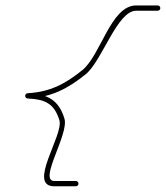

<svg xmlns="http://www.w3.org/2000/svg" viewBox="-20 -570 595 689"><path d="M545.8 -550.5C545.8 -550.5 545.8 -550.5 545.8 -550.5C520.2 -550.5 494.5 -550.5 468.8 -550.5C377.4 -550.5 342.5 -373.1 275.6 -318.4C275.6 -318.4 275.6 -318.4 275.6 -318.4C275.6 -318.4 275.6 -318.4 275.6 -318.4C214.1 -268.6 159.1 -239.9 79.4 -235.5C73.4 -235.2 70.4 -230.5 70.5 -225.9C70.5 -221.4 73.5 -216.8 79.5 -216.5C140.5 -213.8 174.7 -199.4 193.2 -138.2C193.2 -138.2 193.2 -138.3 193.2 -138.3C193.2 -138.3 193.2 -138.3 193.2 -138.3C208.8 -84.9 76.3 98.5 175.1 98.5C200.8 98.5 226.4 98.5 252.1 98.5C257.3 98.5 261.6 94.2 261.6 89C261.6 83.7 257.3 79.5 252.1 79.5C252.1 79.5 252.1 79.5 252.1 79.5C226.4 79.5 200.8 79.5 175.1 79.5C116.8 79.5 227.7 -87.8 211.4 -143.7C211.4 -143.7 211.4 -143.7 211.4 -143.7C211.4 -143.7 211.4 -143.8 211.4 -143.8C190.5 -212.8 149.3 -232.5 80.4 -235.5C74.4 -235.8 71.4 -230.8 71.4 -226C71.4 -221.1 74.5 -216.2 80.5 -216.5C164.1 -221.2 223 -251.4 287.6 -303.6C287.6 -303.6 287.6 -303.6 287.6 -303.6C287.6 -303.6 287.6 -303.6 287.6 -303.6C347.3 -352.5 400.1 -531.5 468.8 -531.5C494.5 -531.5 520.2 -531.5 545.8 -531.5C551.1 -531.5 555.3 -535.7 555.3 -541C555.3 -546.2 551.1 -550.5 545.8 -550.5Z"/></svg>

Font: FRB American Cursive Extralight
Style: Italic
Weight: 200
Italic angle: -25°
Version: Version 2.0;Modular Font Editor K font №1